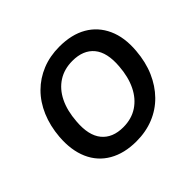

<svg xmlns="http://www.w3.org/2000/svg" viewBox="-165 -925 1145 1145"><g transform="rotate(-45 407.0 -352.5)"><path d="M387 10Q285 10 213 -31.5Q141 -73 107 -150.5Q73 -228 81 -334Q88 -420 118 -490.5Q148 -561 198 -611Q248 -661 314.5 -688Q381 -715 461 -715Q564 -715 635 -674Q706 -633 741 -556Q776 -479 767 -373Q760 -285 729.5 -215Q699 -145 649.5 -94.5Q600 -44 533.5 -17Q467 10 387 10ZM391 -105Q461 -105 512.5 -139Q564 -173 594 -234.5Q624 -296 630 -379Q639 -489 593 -544.5Q547 -600 456 -600Q387 -600 335.5 -567Q284 -534 254 -473Q224 -412 218 -327Q209 -217 255 -161Q301 -105 391 -105Z"/></g></svg>

Font: Nunito Sans 9pt
Style: Bold Italic
Weight: 700
Italic angle: -9°
Version: Version 3.101;gftools[0.9.27]